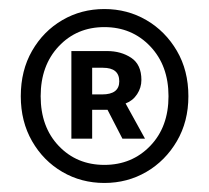

<svg xmlns="http://www.w3.org/2000/svg" viewBox="-20 -710 463 425"><path d="M211 -305Q160 -305 118 -329.5Q76 -354 51 -397.5Q26 -441 26 -497Q26 -554 51 -597.5Q76 -641 118 -665.5Q160 -690 211 -690Q262 -690 304 -665.5Q346 -641 371.5 -597.5Q397 -554 397 -497Q397 -441 371.5 -397.5Q346 -354 304 -329.5Q262 -305 211 -305ZM211 -345Q272 -345 312.5 -387Q353 -429 353 -497Q353 -565 312.5 -607.5Q272 -650 211 -650Q150 -650 110 -607.5Q70 -565 70 -497Q70 -429 110 -387Q150 -345 211 -345ZM138 -403V-597H217Q248 -597 270.5 -582Q293 -567 293 -533Q293 -516 283.5 -501.5Q274 -487 258 -481L301 -403H251L218 -467H184V-403ZM184 -501H206Q244 -501 244 -530Q244 -560 208 -560H184Z"/></svg>

Font: Narnoor Medium
Style: Regular
Weight: 500
Designer: S. Sridhar Murthy
Foundry: SIL International
Version: Version 3.000